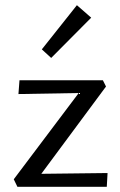

<svg xmlns="http://www.w3.org/2000/svg" viewBox="-20 -719 463 739"><path d="M331 -651 177 -496 141 -529 276 -699ZM139 -50 394 -53 391 0H47L33 -29L283 -361L51 -357L55 -410H376L388 -386Z"/></svg>

Font: EauTest Medium
Style: Regular
Weight: 500
Designer: Christian Thalmann (Catharsis Fonts)
Version: Version 0.001;PS 000.001;hotconv 1.0.88;makeotf.lib2.5.64775